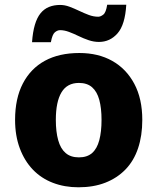

<svg xmlns="http://www.w3.org/2000/svg" viewBox="-20 -785 669 815"><path d="M584 -276Q584 -209 566 -155.5Q548 -102 512.5 -65.5Q477 -29 427 -9.5Q377 10 313 10Q254 10 204.5 -9Q155 -28 119.5 -65Q84 -102 64 -155.5Q44 -209 44 -276Q44 -367 77 -430.5Q110 -494 170.5 -527Q231 -560 317 -560Q397 -560 456.5 -526.5Q516 -493 550 -429.5Q584 -366 584 -276ZM217 -276Q217 -226 227 -190Q237 -154 258.5 -135.5Q280 -117 315 -117Q350 -117 371 -135.5Q392 -154 401.5 -190Q411 -226 411 -276Q411 -326 401.5 -361Q392 -396 371 -414.5Q350 -433 315 -433Q265 -433 241 -393Q217 -353 217 -276ZM116 -606Q119 -649 128 -679.5Q137 -710 152 -728.5Q167 -747 188 -755.5Q209 -764 235 -764Q255 -764 275 -756.5Q295 -749 316 -739Q337 -729 357 -721.5Q377 -714 397 -714Q407 -714 418.5 -723Q430 -732 435 -765H516Q511 -680 479 -643.5Q447 -607 400 -607Q378 -607 356 -614.5Q334 -622 313.5 -632Q293 -642 273 -649.5Q253 -657 235 -657Q224 -657 213 -648Q202 -639 196 -606Z"/></svg>

Font: Noto Sans Hebrew Thin ExtraBold
Style: Regular
Weight: 800
Version: Version 3.001